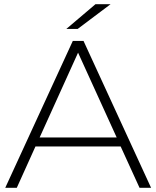

<svg xmlns="http://www.w3.org/2000/svg" viewBox="-20 -895 745 915"><path d="M435 -875C435 -875 507 -875 507 -875C507 -875 350 -757 350 -757C350 -757 296 -757 296 -757C296 -757 435 -875 435 -875ZM700 0C700 0 645 0 645 0C645 0 555 -197 555 -197C555 -197 149 -197 149 -197C149 -197 60 0 60 0C60 0 5 0 5 0C5 0 327 -700 327 -700C327 -700 378 -700 378 -700C378 -700 700 0 700 0ZM352 -644C352 -644 169 -240 169 -240C169 -240 536 -240 536 -240C536 -240 352 -644 352 -644Z"/></svg>

Font: TamingNoise
Style: Regular
Weight: 500
Designer: Julieta Ulanovsky
Foundry: Julieta Ulanovsky
Version: ""